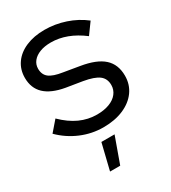

<svg xmlns="http://www.w3.org/2000/svg" viewBox="-232 -824 1076 1211"><g transform="rotate(-30 306.5 -218.5)"><path d="M308 10Q224 10 146 -23Q68 -56 8 -116L72 -190Q129 -134 188.5 -107Q248 -80 313 -80Q364 -80 402.5 -94.5Q441 -109 462 -136Q483 -163 483 -197Q483 -244 450 -269Q417 -294 341 -307L224 -326Q128 -343 80.5 -388Q33 -433 33 -508Q33 -568 65 -613.5Q97 -659 155.5 -684Q214 -709 291 -709Q367 -709 440.5 -684.5Q514 -660 573 -614L515 -534Q402 -620 286 -620Q240 -620 206 -607Q172 -594 153 -570.5Q134 -547 134 -516Q134 -473 163 -450.5Q192 -428 259 -418L372 -399Q483 -381 535 -334Q587 -287 587 -205Q587 -141 552 -92.5Q517 -44 454 -17Q391 10 308 10ZM203 272 249 83H345L277 272Z"/></g></svg>

Font: Red Hat Display SemiBold
Style: Regular
Weight: 600
Designer: Pentagram, MCKL
Foundry: Pentagram, MCKL
Version: Version 1.023